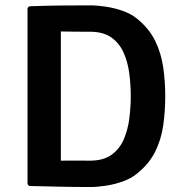

<svg xmlns="http://www.w3.org/2000/svg" viewBox="-20 -708 696 732"><path d="M610 -341.5Q610 -283 602.2 -229.2Q594.5 -175.5 571.2 -129Q548 -82.5 501.5 -45.5Q479.5 -27.5 448 -16.2Q416.5 -5 383.8 0Q351 5 324 5Q261.5 5 209.2 3.8Q157 2.5 91.5 1L85 -5.5V-677.5L91.5 -684Q156.5 -686.5 209 -687Q261.5 -687.5 324 -687.5Q351 -687.5 384 -682.5Q417 -677.5 448.2 -666.5Q479.5 -655.5 501.5 -637.5Q547.5 -600.5 570.8 -553.8Q594 -507 602 -453.2Q610 -399.5 610 -341.5ZM478.5 -341.5Q478.5 -384 473 -427Q467.5 -470 451.8 -506.2Q436 -542.5 405 -564.8Q374 -587 323.5 -587Q294.5 -587 268.8 -587.2Q243 -587.5 212 -588V-95.5Q243 -96 268.8 -95.8Q294.5 -95.5 323.5 -95.5Q374 -95.5 405 -117.8Q436 -140 451.8 -176.5Q467.5 -213 473 -256.2Q478.5 -299.5 478.5 -341.5Z"/></svg>

Font: Signika Negative SemiBold
Style: Regular
Weight: 600
Designer: Anna Giedryś
Foundry: Anna Giedryś
Version: Version 2.000; ttfautohint (v1.8.3) -l 8 -r 50 -G 200 -x 9 -